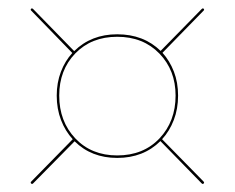

<svg xmlns="http://www.w3.org/2000/svg" viewBox="-20 -594 565 462"><path d="M55.5 -157.5 155 -259Q137 -278.5 126.8 -305.2Q116.5 -332 116.5 -364Q116.5 -395 126.5 -421.2Q136.5 -447.5 154 -466.5L55.5 -568Q52.5 -570.5 55 -573Q57 -575 60 -572L158.5 -471Q199.5 -511.5 262 -511.5Q325.5 -511.5 366.5 -471.5L465 -572Q468 -575 470 -573Q472.5 -570.5 469.5 -568L371 -467Q388.5 -447.5 398.5 -421.5Q408.5 -395.5 408.5 -364Q408.5 -332 398.2 -305.2Q388 -278.5 370 -259L469.5 -157.5Q472.5 -154.5 470 -152.5Q468 -150 465 -153L366 -254.5Q325 -214 262 -214Q200 -214 159.5 -254L60 -153Q57 -150 55 -152.5Q52.5 -154.5 55.5 -157.5ZM262 -220Q325 -220 363.8 -261Q402.5 -302 402.5 -364Q402.5 -425 363.5 -465.2Q324.5 -505.5 262 -505.5Q200 -505.5 161.2 -465.5Q122.5 -425.5 122.5 -364Q122.5 -302 161.2 -261Q200 -220 262 -220Z"/></svg>

Font: Fraunces 144pt S000 Light
Style: Regular
Weight: 300
Version: Version 1.000; ttfautohint (v1.8.3)